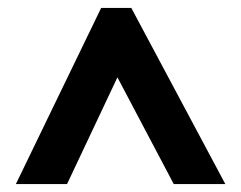

<svg xmlns="http://www.w3.org/2000/svg" viewBox="-20 -736 608 484"><path d="M20 -272 235 -716H311L548 -272H418L276 -541L149 -272Z"/></svg>

Font: Noto Sans Tamil SemiCondensed ExtraBold
Style: Regular
Weight: 800
Width: 4
Designer: Jelle Bosma - Monotype Design Team
Foundry: Monotype Imaging Inc.
Version: Version 2.004; ttfautohint (v1.8.4.7-5d5b)